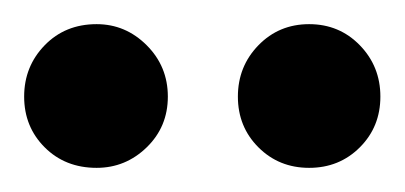

<svg xmlns="http://www.w3.org/2000/svg" viewBox="-20 -705 335 159"><path d="M236 -566Q211 -566 194 -583Q177 -600 177 -625Q177 -650 194 -667.5Q211 -685 236 -685Q261 -685 278 -667.5Q295 -650 295 -625Q295 -600 278 -583Q261 -566 236 -566ZM60 -566Q34 -566 17 -583Q0 -600 0 -625Q0 -650 17 -667.5Q34 -685 60 -685Q84 -685 101.5 -667.5Q119 -650 119 -625Q119 -600 101.5 -583Q84 -566 60 -566Z"/></svg>

Font: DM Sans 9pt SemiBold
Style: Regular
Weight: 600
Version: Version 4.004;gftools[0.9.30]